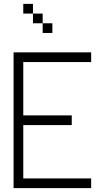

<svg xmlns="http://www.w3.org/2000/svg" viewBox="-20 -970 540 990"><path d="M450 -700H50V0H450V-50H100V-325H350V-375H100V-650H450ZM100 -900H150V-950H100ZM150 -850H200V-900H150ZM200 -800H250V-850H200Z"/></svg>

Font: LS-VG5000 Light
Style: Regular
Weight: 400
Designer: Justin Bihan, 2021
Foundry: Justin Bihan, 2021
Version: Version 1.000;Glyphs 3.1.2 (3151)